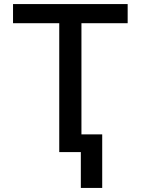

<svg xmlns="http://www.w3.org/2000/svg" viewBox="-20 -747 691 943"><path d="M607 -727V-633H380V0H271V-633H44V-727ZM377 176V-87H482V176Z"/></svg>

Font: Sinter Medium
Style: Regular
Weight: 500
Foundry: Adobe & rsms
Version: Version 1.000